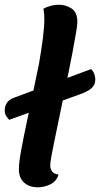

<svg xmlns="http://www.w3.org/2000/svg" viewBox="-55 -774 424 814"><path d="M105 20Q69 20 47 0Q25 -20 25 -57Q25 -84 35 -138.5Q45 -193 64 -282Q83 -371 110 -502Q120 -559 126.5 -609.5Q133 -660 133 -695Q133 -719 129 -737Q141 -744 159 -749Q177 -754 196 -754Q224 -754 248.5 -738Q273 -722 273 -680Q273 -669 267 -633Q261 -597 252.5 -552.5Q244 -508 236 -469Q213 -358 198.5 -287Q184 -216 175.5 -175.5Q167 -135 163.5 -115Q160 -95 159 -87Q158 -79 158 -73Q158 -57 166.5 -46.5Q175 -36 193 -34Q185 -6 159.5 7Q134 20 105 20ZM-16 -266Q-24 -274 -29.5 -283.5Q-35 -293 -35 -307Q-35 -323 -26 -337.5Q-17 -352 5 -360L331 -481Q341 -472 345 -459.5Q349 -447 349 -437Q349 -414 333 -400Q317 -386 286 -375Z"/></svg>

Font: Sansita Swashed Medium
Style: Regular
Weight: 500
Designer: Pablo Cosgaya
Foundry: Omnibus-Type
Version: Version 1.003; ttfautohint (v1.8.3)